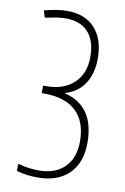

<svg xmlns="http://www.w3.org/2000/svg" viewBox="-86 -801 560 859"><g transform="rotate(10 194.0 -371.5)"><path d="M147 7Q124 7 99 4Q74 1 51 -6V-37H59Q98 -25 147 -25Q221 -25 263.5 -67Q306 -109 306 -184Q306 -274 256.5 -321Q207 -368 112 -368H100V-402H113Q193 -402 239.5 -445.5Q286 -489 286 -564Q286 -638 250.5 -677Q215 -716 148 -716Q112 -716 64 -704H54L45 -734Q103 -750 150 -750Q230 -750 275 -701Q320 -652 320 -564Q320 -495 289.5 -449Q259 -403 203 -387V-385Q340 -351 340 -184Q340 -94 289 -43.5Q238 7 147 7Z"/></g></svg>

Font: Encode Sans Compressed
Style: Thin
Weight: 100
Designer: Pablo Impallari, Andres Torresi
Foundry: Pablo Impallari, Andres Torresi
Version: Version 1.000; ttfautohint (v1.00) -l 8 -r 50 -G 200 -x 14 -